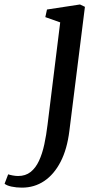

<svg xmlns="http://www.w3.org/2000/svg" viewBox="-142 -584 453 858"><path d="M168 1Q158 82.5 128.8 139Q99.5 195.5 55.5 225Q11.5 254.5 -44 254.5Q-69 254.5 -90.8 249.8Q-112.5 245 -121.5 237L-105.5 195Q-98.5 197.5 -85.5 200Q-72.5 202.5 -61 202.5Q-28 202.5 -5.2 184.5Q17.5 166.5 32.2 134.8Q47 103 56 61.2Q65 19.5 70.5 -27L127 -484L60.5 -507.5L68 -541.5L215.5 -564L237.5 -553.5Z"/></svg>

Font: Merriweather 24pt
Style: Italic
Weight: 400
Italic angle: -7.8°
Designer: Eben Sorkin
Foundry: Eben Sorkin
Version: Version 2.101